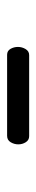

<svg xmlns="http://www.w3.org/2000/svg" viewBox="199 -918 102 540"><g transform="rotate(-90 250.0 -648.0)"><path d="M137 -617Q126 -617 120 -626.5Q114 -636 114 -647.5Q114 -659 120 -669Q126 -679 138 -679H366Q377 -679 382.5 -669.5Q388 -660 388 -648.5Q388 -637 382 -627Q376 -617 365 -617Z"/></g></svg>

Font: LXGW WenKai Lite
Style: Regular
Weight: 400
Designer: LXGW / Fontworks Inc.
Foundry: LXGW / Fontworks Inc.
Version: Version 1.511; March 25, 2025